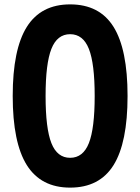

<svg xmlns="http://www.w3.org/2000/svg" viewBox="-20 -838 640 876"><path d="M300 18Q167 18 102.5 -84.5Q38 -187 38 -400Q38 -613 102.5 -715.5Q167 -818 300 -818Q434 -818 498 -715.5Q562 -613 562 -400Q562 -187 498 -84.5Q434 18 300 18ZM300 -118Q359 -118 385.5 -185Q412 -252 412 -400Q412 -548 385.5 -615Q359 -682 300 -682Q241 -682 214.5 -615Q188 -548 188 -400Q188 -252 214.5 -185Q241 -118 300 -118Z"/></svg>

Font: Martian Mono Condensed SemiBold
Style: Regular
Weight: 600
Width: 3
Designer: Roman Shamin
Foundry: Evil Martians
Version: Version 1.000